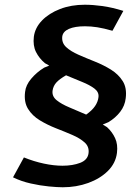

<svg xmlns="http://www.w3.org/2000/svg" viewBox="-20 -740 552 811"><path d="M245 51Q222.5 51 186.2 47.5Q150 44 109.8 35Q69.5 26 35 9L81 -75Q123 -58 165.2 -49Q207.5 -40 244 -40Q287 -40 318.8 -52.2Q350.5 -64.5 354 -93Q357.5 -120 337.8 -138Q318 -156 285.5 -170Q253 -184 216.5 -198.2Q180 -212.5 148.2 -231.8Q116.5 -251 98.5 -280Q80.5 -309 86 -352Q89 -380.5 111.8 -407.5Q134.5 -434.5 166 -454L188 -463L170 -473Q145.5 -493.5 132 -520.5Q118.5 -547.5 123 -585Q128 -623 157.5 -653.5Q187 -684 233.8 -702Q280.5 -720 338 -720Q372 -720 412.2 -714.5Q452.5 -709 501 -694L455 -610Q418.5 -620.5 391.2 -624.8Q364 -629 339 -629Q296.5 -629 271.2 -618Q246 -607 243 -586Q240 -559 259.5 -541Q279 -523 311.5 -508.8Q344 -494.5 380.5 -480Q417 -465.5 448.8 -445.8Q480.5 -426 498.5 -397.2Q516.5 -368.5 511 -325Q507.5 -293.5 487.8 -267.8Q468 -242 438 -224L414 -214L432 -203Q454 -183 466.2 -156.5Q478.5 -130 474 -94Q468.5 -50.5 435.8 -18Q403 14.5 352.8 32.8Q302.5 51 245 51ZM344 -256Q369 -273.5 381.5 -292Q394 -310.5 396 -330Q398.5 -351 378.8 -366Q359 -381 326.8 -394Q294.5 -407 259 -422Q232 -406.5 218.5 -392Q205 -377.5 202 -357Q199 -333 219.5 -316.5Q240 -300 273.8 -286Q307.5 -272 344 -256Z"/></svg>

Font: Expletus Sans
Style: Italic
Weight: 400
Italic angle: -7°
Designer: Jasper de Waard
Foundry: Designtown
Version: Version 7.500